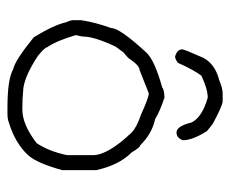

<svg xmlns="http://www.w3.org/2000/svg" viewBox="-72 -579 632 528"><g transform="rotate(90 244.0 -315.0)"><path d="M246.6 -451.2H248.5Q285.6 -439 307.1 -425.8Q347.7 -417 379.4 -384.8Q385.3 -384.8 398.9 -361.3Q434.1 -326.7 447.8 -263.7V-169.9Q428.7 -100.6 406.7 -76.2Q373.5 -40.5 316.9 -23.4Q308.1 -19.5 291.5 -19.5H275.9Q198.2 -19.5 170.4 -35.2Q146.5 -40 82.5 -91.8Q48.8 -147 41.5 -179.7Q35.6 -193.8 35.6 -197.3V-222.7Q41.5 -261.2 57.1 -304.7Q57.1 -328.1 123.5 -400.4Q144 -423.8 221.2 -445.3Q225.1 -450.2 246.6 -451.2ZM76.7 -209V-207Q92.3 -153.8 109.9 -128.9Q110.4 -122.1 133.3 -103.5Q195.3 -62.5 232.9 -62.5Q251.5 -60.5 273.9 -60.5H281.7Q322.3 -60.5 373.5 -99.6Q396 -132.8 406.7 -183.6V-253.9Q406.7 -295.9 344.2 -361.3Q329.1 -375.5 295.4 -386.7Q248 -408.2 236.8 -408.2L172.4 -382.8Q161.1 -382.8 143.1 -357.4Q143.1 -354 123.5 -337.9L107.9 -316.4Q80.6 -257.8 80.6 -228.5Q80.6 -222.7 76.7 -209ZM236.8 -611.3H258.3Q270 -611.3 320.8 -584L340.3 -568.4Q365.7 -528.3 365.7 -502Q359.4 -484.4 344.2 -484.4Q327.1 -484.4 316.9 -525.4Q303.2 -554.7 248.5 -570.3Q225.1 -570.3 188 -552.7Q171.4 -530.3 152.8 -488.3Q142.6 -480.5 135.3 -480.5Q115.7 -486.3 115.7 -500Q115.7 -505.9 139.2 -558.6Q156.7 -590.8 199.7 -601.6Q222.7 -611.3 236.8 -611.3Z"/></g></svg>

Font: CEF Fonts CJK
Style: Regular
Weight: 400
Designer: PartyBoss (派对大魔王)
Version: Release 2.25